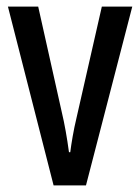

<svg xmlns="http://www.w3.org/2000/svg" viewBox="-20 -559 422 579"><path d="M141.6 0 3.9 -539.1H95.2L166 -222.2Q172.9 -193.4 178.2 -163.1Q183.6 -132.8 188 -100.1H191.9Q194.3 -119.6 199 -146.7Q203.6 -173.8 211.4 -206.5L287.1 -539.1H378.9L239.3 0Z"/></svg>

Font: Open Sans Condensed Medium
Style: Regular
Weight: 500
Width: 3
Designer: Monotype Design Team
Foundry: Monotype Imaging Inc.
Version: Version 3.000